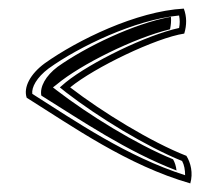

<svg xmlns="http://www.w3.org/2000/svg" viewBox="-20 -472 496 446"><path d="M42 -245C149 -178 276 -88 422 -46C429 -70 423 -94 413 -110C331 -142 217 -212 143 -269C199 -315 342 -384 408 -394C414 -414 414 -433 407 -452C297 -446 160 -379 84 -325C50 -300 34 -269 42 -245ZM55 -254C53 -269 65 -292 93 -313C164 -364 293 -426 396 -436C398 -426 398 -417 396 -407C321 -391 190 -327 133 -281L119 -269L134 -257C208 -200 319 -132 403 -98C408 -89 410 -77 410 -65C275 -108 156 -190 55 -254ZM76 -250C169 -192 275 -120 390 -76C389 -86 386 -95 382 -102C296 -137 185 -206 112 -262L103 -269L112 -276C167 -322 292 -384 375 -404C377 -414 378 -423 377 -433C290 -417 179 -363 114 -317C86 -296 72 -270 76 -250Z"/></svg>

Font: Snowfall
Style: Eco
Weight: 400
Designer: Jasper
Foundry: Cannot Into Space Fonts
Version: Version 0.9